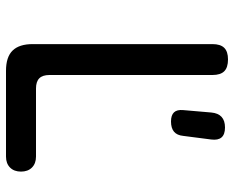

<svg xmlns="http://www.w3.org/2000/svg" viewBox="-90 -690 780 640"><g transform="rotate(90 300.0 -370.0)"><path d="M216 0Q170 0 148.5 -22Q127 -44 127 -89V-688Q127 -715 139.5 -727.5Q152 -740 178 -740Q205 -740 217.5 -727.5Q230 -715 230 -688V-145Q230 -122 241 -111Q252 -100 275 -100H502Q525 -100 538.5 -86.5Q552 -73 552 -50Q552 -27 538.5 -13.5Q525 0 502 0ZM385 -550Q364 -550 354.5 -560Q345 -570 347 -591L355 -684Q357 -707 369.5 -718.5Q382 -730 405 -730Q428 -730 438 -718.5Q448 -707 445 -684L433 -591Q431 -570 419 -560Q407 -550 385 -550Z"/></g></svg>

Font: Maple Mono NL Medium
Style: Regular
Weight: 500
Monospace: yes
Designer: subframe7536
Version: Version 7.000